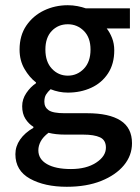

<svg xmlns="http://www.w3.org/2000/svg" viewBox="-20 -505 538 736"><path d="M236 211Q151 211 95 180Q39 149 39 86Q39 56 57 30Q75 4 108 -15V-19Q90 -30 77.5 -49.5Q65 -69 65 -98Q65 -125 81 -148.5Q97 -172 118 -186V-189Q93 -208 74 -240.5Q55 -273 55 -315Q55 -369 81 -407Q107 -445 149 -465Q191 -485 240 -485Q259 -485 277 -481.5Q295 -478 309 -473H478V-396H389Q401 -381 409.5 -359.5Q418 -338 418 -312Q418 -260 394 -223.5Q370 -187 329.5 -168.5Q289 -150 240 -150Q206 -150 174 -163Q163 -153 156.5 -142.5Q150 -132 150 -115Q150 -94 166.5 -82.5Q183 -71 228 -71H314Q398 -71 442 -43Q486 -15 486 44Q486 91 455 128.5Q424 166 368 188.5Q312 211 236 211ZM240 -215Q276 -215 301.5 -241.5Q327 -268 327 -315Q327 -361 301.5 -386.5Q276 -412 240 -412Q203 -412 178.5 -386.5Q154 -361 154 -315Q154 -268 179 -241.5Q204 -215 240 -215ZM252 143Q311 143 348.5 118.5Q386 94 386 61Q386 32 363.5 21.5Q341 11 299 11H230Q193 11 166 4Q145 20 136 37Q127 54 127 71Q127 105 160 124Q193 143 252 143Z"/></svg>

Font: Narnoor Medium
Style: Regular
Weight: 500
Designer: S. Sridhar Murthy
Foundry: SIL International
Version: Version 3.000